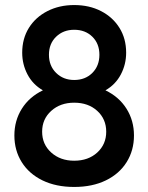

<svg xmlns="http://www.w3.org/2000/svg" viewBox="-20 -731 588 761"><path d="M274 10Q202 10 148.5 -16Q95 -42 66 -88.5Q37 -135 37 -194Q37 -253 66.5 -300Q96 -347 150 -373Q110 -396 89 -436Q68 -476 68 -522Q68 -578 94.5 -620.5Q121 -663 168 -687Q215 -711 274 -711Q334 -711 380.5 -687Q427 -663 453.5 -620.5Q480 -578 480 -522Q480 -476 459 -436Q438 -396 398 -373Q452 -347 481.5 -300Q511 -253 511 -194Q511 -135 482 -88.5Q453 -42 399.5 -16Q346 10 274 10ZM274 -414Q318 -414 346 -442Q374 -470 374 -514Q374 -558 346 -585.5Q318 -613 274 -613Q231 -613 202.5 -585.5Q174 -558 174 -514Q174 -470 202.5 -442Q231 -414 274 -414ZM274 -94Q330 -94 365.5 -126.5Q401 -159 401 -209Q401 -259 365.5 -291.5Q330 -324 274 -324Q219 -324 183 -291.5Q147 -259 147 -209Q147 -159 183 -126.5Q219 -94 274 -94Z"/></svg>

Font: Outfit Medium
Style: Regular
Weight: 500
Designer: Rodrigo Fuenzalida
Foundry: fragTYPE
Version: Version 1.100; ttfautohint (v1.8.4.7-5d5b);gftools[0.9.27]